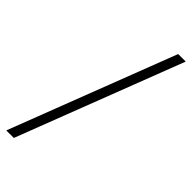

<svg xmlns="http://www.w3.org/2000/svg" viewBox="-277 -767 864 864"><g transform="rotate(45 155.0 -335.0)"><path d="M-21 60 283 -730H331L27 60Z"/></g></svg>

Font: Brygada 1918 SemiBold
Style: Italic
Weight: 600
Italic angle: -8°
Designer: Mateusz Machalski | Borys Kosmynka | Przemek Hoffer
Foundry: NIEPODLEGLA 2018
Version: Version 3.006